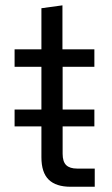

<svg xmlns="http://www.w3.org/2000/svg" viewBox="-20 -713 429 733"><path d="M138.1 -112.7V-458.1H35.7V-524.7H138.1V-681.6L218.4 -692.6V-524.7H340.3V-458.1H219.1V-125.9Q219.1 -95.9 232.7 -82.6Q246.3 -69.4 274.6 -69.4H341.7V0H249.9Q193.7 0 165.9 -27.2Q138.1 -54.4 138.1 -112.7ZM35.7 -294.7H340.3V-230.4H35.7Z"/></svg>

Font: Mona Sans VF XLt
Style: Regular
Weight: 200
Designer: Deni Anggara
Foundry: GitHub
Version: Version 2.000;Glyphs 3.2.3 (3260)